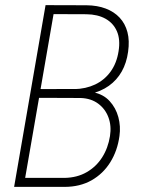

<svg xmlns="http://www.w3.org/2000/svg" viewBox="-20 -731 558 751"><path d="M296.4 -348.1H121.1L126 -382.8L269.5 -382.3Q315.9 -383.3 352.3 -400.6Q388.7 -418 412.6 -450.9Q436.5 -483.9 443.8 -530.8Q451.2 -576.2 437.5 -608.2Q423.8 -640.1 393.1 -657.5Q362.3 -674.8 317.9 -675.3L189.5 -675.8L72.3 0H35.2L158.2 -710.9L318.4 -710.4Q360.8 -710 393.6 -697.5Q426.3 -685.1 448 -661.9Q469.7 -638.7 478.5 -605.2Q487.3 -571.8 481 -528.3Q475.1 -484.9 456.1 -451.2Q437 -417.5 405.8 -395.3Q374.5 -373 331.1 -363.3ZM231.9 0H50.8L74.2 -35.2H232.9Q281.7 -36.1 318.8 -57.4Q356 -78.6 379.4 -115.2Q402.8 -151.9 410.2 -198.7Q416.5 -238.3 404.3 -271.5Q392.1 -304.7 364.3 -325.4Q336.4 -346.2 295.9 -347.7L194.3 -348.1L201.2 -382.8H340.8L344.7 -370.1Q384.3 -362.3 408.7 -335.7Q433.1 -309.1 442.9 -272.9Q452.6 -236.8 447.3 -199.2Q439.5 -141.6 411.4 -96.4Q383.3 -51.3 337.9 -25.6Q292.5 0 231.9 0Z"/></svg>

Font: Roboto Condensed ExtraLight
Style: Italic
Weight: 250
Italic angle: -12°
Designer: Christian Robertson
Foundry: Google
Version: Version 3.008; 2023